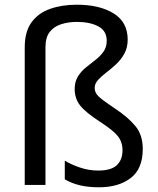

<svg xmlns="http://www.w3.org/2000/svg" viewBox="-20 -785 671 815"><path d="M522 -617Q522 -583 508 -557.5Q494 -532 473 -512.5Q452 -493 431 -477Q410 -461 396 -445.5Q382 -430 382 -412Q382 -399 388.5 -388Q395 -377 414 -362.5Q433 -348 470 -323Q524 -287 555 -249.5Q586 -212 586 -153Q586 -68 534.5 -29Q483 10 400 10Q353 10 317 1Q281 -8 255 -24V-103Q281 -87 319 -74Q357 -61 397 -61Q452 -61 476 -84Q500 -107 500 -147Q500 -183 479.5 -208Q459 -233 406 -267Q343 -308 320 -337.5Q297 -367 297 -407Q297 -438 310.5 -460Q324 -482 344.5 -498.5Q365 -515 385.5 -531Q406 -547 419.5 -566Q433 -585 433 -612Q433 -654 397.5 -673Q362 -692 306 -692Q271 -692 240.5 -682.5Q210 -673 191.5 -650Q173 -627 173 -584V0H85V-584Q85 -651 114 -690.5Q143 -730 193 -747.5Q243 -765 306 -765Q403 -765 462.5 -728Q522 -691 522 -617Z"/></svg>

Font: Noto Sans Nabataean
Style: Regular
Weight: 400
Designer: Monotype Design Team
Foundry: Monotype Imaging Inc.
Version: Version 2.001; ttfautohint (v1.8.4.7-5d5b)